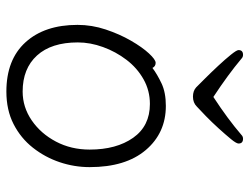

<svg xmlns="http://www.w3.org/2000/svg" viewBox="-110 -656 782 602"><g transform="rotate(90 281.0 -355.0)"><path d="M284 -633Q353 -678 403 -721Q408 -726 415 -726Q430 -726 430 -712Q430 -705 416 -688Q402 -671 382.5 -649.5Q363 -628 344 -609.5Q325 -591 314 -581Q302 -569 283 -569Q265 -569 254 -579Q245 -588 226 -607Q207 -626 186.5 -648Q166 -670 151.5 -688Q137 -706 137 -712Q137 -726 152 -726Q159 -726 164 -721Q189 -700 219 -678Q249 -656 284 -633ZM193 -442Q213 -457 241.5 -470.5Q270 -484 312 -484Q397 -484 450.5 -421Q504 -358 504 -245Q504 -197 488.5 -151Q473 -105 443 -67Q413 -29 369 -6.5Q325 16 267 16Q167 16 112.5 -44Q58 -104 58 -207Q58 -252 72.5 -295.5Q87 -339 107.5 -374.5Q128 -410 147.5 -431Q167 -452 177 -452Q188 -452 193 -442ZM267 -35Q316 -35 357.5 -63.5Q399 -92 424 -139.5Q449 -187 449 -245Q449 -329 412 -381.5Q375 -434 306 -434Q264 -434 228.5 -414Q193 -394 167.5 -360.5Q142 -327 127.5 -287Q113 -247 113 -208Q113 -125 154 -80Q195 -35 267 -35Z"/></g></svg>

Font: Moon Stars Kai T Light
Style: Regular
Weight: 300
Designer: GuiWonder
Version: Version 1.101